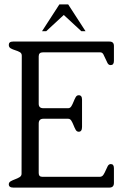

<svg xmlns="http://www.w3.org/2000/svg" viewBox="-20 -853 593 873"><path d="M369 -711H350L270 -785L190 -711H171L250 -833H290ZM498 -21Q498 0 477 0H41Q20 0 20 -15Q20 -24 29 -29Q38 -34 49 -38Q60 -42 69 -47.5Q78 -53 78 -63L79 -600Q79 -611 70 -616Q61 -621 49.5 -624.5Q38 -628 29 -633Q20 -638 20 -649Q20 -664 39 -664H478Q498 -664 498 -644V-576Q498 -557 483 -557Q474 -557 469 -566Q464 -575 459.5 -586Q455 -597 450 -606Q445 -615 436 -615H175Q156 -615 156 -597V-381Q156 -361 177 -361H290Q299 -361 304.5 -370Q310 -379 314.5 -390.5Q319 -402 324 -411Q329 -420 338 -420Q353 -420 353 -400V-276Q353 -254 338 -254Q329 -254 324 -263Q319 -272 314.5 -283.5Q310 -295 304.5 -304Q299 -313 290 -313H177Q156 -313 156 -291V-66Q156 -49 173 -49H433Q444 -49 450 -58Q456 -67 460.5 -78Q465 -89 470 -98Q475 -107 484 -107Q498 -107 498 -88Z"/></svg>

Font: Jura
Style: Regular
Weight: 400
Designer: Ed Merritt
Foundry: Ten by Twenty
Version: Version 1.007